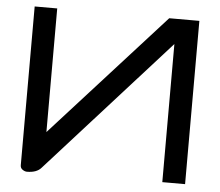

<svg xmlns="http://www.w3.org/2000/svg" viewBox="-50 -744 922 806"><g transform="rotate(5 410.5 -341.0)"><path d="M758 0V-688H631L159 -167V-688H64V-19Q64 -7 73.5 -0.5Q83 6 92 6Q133 6 152 -16L662 -582V0Z"/></g></svg>

Font: Cardo
Style: Regular
Weight: 400
Designer: David J. Perry
Foundry: David J. Perry
Version: Version 1.0451